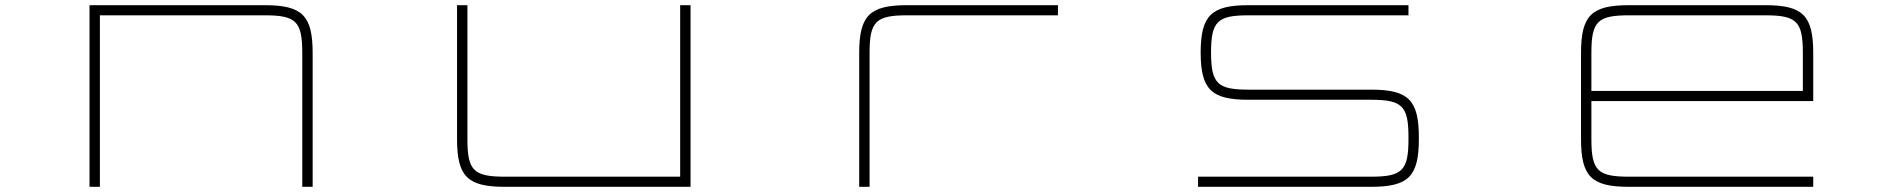

<svg xmlns="http://www.w3.org/2000/svg" viewBox="-20 -720 7324 740"><path d="M325 -700V0H365V-661H999.5C1121.5 -661 1145 -637.5 1145 -515.5V0H1185V-515.5C1185 -660 1145 -700 1000.5 -700Z M1926 0H2641.5V-700H2601.5V-39H1927C1805 -39 1781.5 -62.5 1781.5 -184.5V-700H1741.5V-184.5C1741.5 -40 1781.5 0 1926 0Z M3291.5 -515.5V0H3331.5V-515.5C3331.5 -637.5 3355 -661 3477 -661H4057.5V-700H3476C3331.5 -700 3291.5 -660 3291.5 -515.5Z M5408.5 -700H4792C4648.5 -700 4608 -660.5 4607.5 -517.5C4608 -375 4648.5 -335.5 4792 -335.5H5263C5385 -335.5 5408.5 -312 5408.5 -190V-184.5C5408.5 -62.5 5385 -39 5263 -39H4597.5V0H5264C5408.5 0 5448.5 -40 5448.5 -184.5V-190C5448.5 -334.5 5408.5 -374.5 5264 -374.5H4793C4672 -374.5 4648 -397.5 4647.5 -518C4648 -638 4672 -661 4793 -661H5408.5ZM4607.5 -515.5V-520C4607.5 -519 4607.5 -518.5 4607.5 -517.5Z M6784 -700H6258C6113.5 -700 6073.5 -660 6073.5 -515.5V-184.5C6073.5 -40 6113.5 0 6258 0H6968.5V-39H6259C6137 -39 6113.5 -62.5 6113.5 -184.5V-330.5H6968.5V-515.5C6968.5 -660 6928.5 -700 6784 -700ZM6113.5 -369.5V-515.5C6113.5 -637.5 6137 -661 6259 -661H6783C6905 -661 6928.5 -637.5 6928.5 -515.5V-369.5Z"/></svg>

Font: Melete UltraLight
Style: Regular
Weight: 200
Width: 6
Designer: Sora Sagano
Foundry: DOT COLON
Version: Version 0.200;FEAKit 1.0